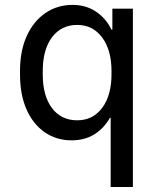

<svg xmlns="http://www.w3.org/2000/svg" viewBox="-20 -559 640 786"><path d="M277.5 -539Q331 -539 372 -512Q413 -485 436.5 -437.5H440V-523.5H524V206.5H433V-76.5H430Q405 -33 365.8 -8.8Q326.5 15.5 273.5 15.5Q210.5 15.5 162.8 -17.8Q115 -51 88.5 -111.2Q62 -171.5 62 -252.5V-270Q62 -350.5 89.2 -411Q116.5 -471.5 165.2 -505.2Q214 -539 277.5 -539ZM296 -457Q231 -457 193 -406.5Q155 -356 155 -268V-255Q155 -166.5 192.8 -116.5Q230.5 -66.5 296 -66.5Q360.5 -66.5 398.5 -117.8Q436.5 -169 436.5 -255.5V-267.5Q436.5 -354 398.2 -405.5Q360 -457 296 -457Z"/></svg>

Font: Google Sans Code
Style: Regular
Weight: 400
Monospace: yes
Designer: Google Sans Code Authors
Foundry: Google LLC
Version: Version 6.000